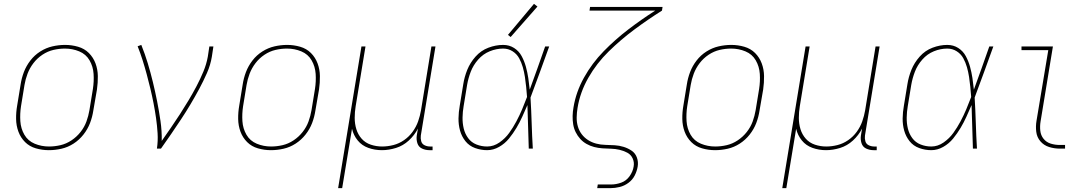

<svg xmlns="http://www.w3.org/2000/svg" viewBox="-20 -771 5656 996"><path d="M233 8H234Q266 8 299 0.5Q332 -7 361.5 -26Q391 -45 413 -73Q435 -101 447 -132.5Q459 -164 464 -197L483 -307Q488 -342 487.5 -376.5Q487 -411 475.5 -442Q464 -473 441 -496Q418 -519 385 -528.5Q352 -538 318 -538H317Q285 -538 252 -530.5Q219 -523 189 -504Q159 -485 137.5 -457Q116 -429 104 -397.5Q92 -366 87 -333L69 -223Q63 -189 63.5 -154Q64 -119 75.5 -88Q87 -57 110 -34Q133 -11 166 -1.5Q199 8 233 8ZM234 -11Q195 -11 160 -25.5Q125 -40 106.5 -72Q88 -104 85.5 -142.5Q83 -181 89 -220L107 -330Q112 -360 123 -389Q134 -418 153.5 -443.5Q173 -469 200 -487Q227 -505 257 -512Q287 -519 317 -519Q356 -519 391 -504.5Q426 -490 444.5 -458Q463 -426 465.5 -387.5Q468 -349 462 -310L444 -200Q439 -170 428.5 -141Q418 -112 398 -86.5Q378 -61 351 -43Q324 -25 294 -18Q264 -11 234 -11Z M794 0H815Q842 -38 868 -76Q894 -114 919.5 -152.5Q945 -191 968.5 -230.5Q992 -270 1013.5 -310Q1035 -350 1053.5 -392Q1072 -434 1079 -477L1087 -530H1066L1058 -477Q1051 -438 1035 -399.5Q1019 -361 999.5 -324Q980 -287 958.5 -251Q937 -215 914 -179.5Q891 -144 867 -109Q843 -74 819 -40Q820 -92 812.5 -143.5Q805 -195 795 -245.5Q785 -296 773 -345.5Q761 -395 746.5 -443Q732 -491 713 -538L694 -531Q708 -496 719.5 -459.5Q731 -423 741 -386Q751 -349 760 -311.5Q769 -274 776.5 -235.5Q784 -197 789.5 -158.5Q795 -120 797.5 -80Q800 -40 794 0Z M1385 8H1386Q1418 8 1451 0.5Q1484 -7 1513.5 -26Q1543 -45 1565 -73Q1587 -101 1599 -132.5Q1611 -164 1616 -197L1635 -307Q1640 -342 1639.5 -376.5Q1639 -411 1627.5 -442Q1616 -473 1593 -496Q1570 -519 1537 -528.5Q1504 -538 1470 -538H1469Q1437 -538 1404 -530.5Q1371 -523 1341 -504Q1311 -485 1289.5 -457Q1268 -429 1256 -397.5Q1244 -366 1239 -333L1221 -223Q1215 -189 1215.5 -154Q1216 -119 1227.5 -88Q1239 -57 1262 -34Q1285 -11 1318 -1.5Q1351 8 1385 8ZM1386 -11Q1347 -11 1312 -25.5Q1277 -40 1258.5 -72Q1240 -104 1237.5 -142.5Q1235 -181 1241 -220L1259 -330Q1264 -360 1275 -389Q1286 -418 1305.5 -443.5Q1325 -469 1352 -487Q1379 -505 1409 -512Q1439 -519 1469 -519Q1508 -519 1543 -504.5Q1578 -490 1596.5 -458Q1615 -426 1617.5 -387.5Q1620 -349 1614 -310L1596 -200Q1591 -170 1580.5 -141Q1570 -112 1550 -86.5Q1530 -61 1503 -43Q1476 -25 1446 -18Q1416 -11 1386 -11Z M1734 205H1755L1806 -103Q1814 -69 1835.5 -42.5Q1857 -16 1890.5 -4Q1924 8 1961 8Q1997 8 2034 -3.5Q2071 -15 2100.5 -42Q2130 -69 2148 -104L2142 -68Q2139 -48 2145 -28.5Q2151 -9 2169 -0.5Q2187 8 2208 8H2224V-11H2211Q2196 -11 2182.5 -17.5Q2169 -24 2165 -38.5Q2161 -53 2163 -68L2239 -530H2218L2164 -199Q2159 -170 2149 -141.5Q2139 -113 2120.5 -87.5Q2102 -62 2076 -44Q2050 -26 2020.5 -18.5Q1991 -11 1962 -11Q1932 -11 1903.5 -20.5Q1875 -30 1856 -51.5Q1837 -73 1828.5 -101Q1820 -129 1820 -159.5Q1820 -190 1825 -220L1876 -530H1855Z M2507 8Q2539 8 2569 -9Q2599 -26 2620.5 -52.5Q2642 -79 2659 -107.5Q2676 -136 2689.5 -166Q2703 -196 2716 -226Q2718 -170 2719.5 -113.5Q2721 -57 2723 0H2744Q2740 -66 2738 -132.5Q2736 -199 2732 -265Q2757 -331 2781 -397.5Q2805 -464 2829 -530H2808Q2788 -474 2768.5 -418Q2749 -362 2728 -306Q2725 -336 2720.5 -366Q2716 -396 2708 -425Q2700 -454 2686 -480Q2672 -506 2647 -522Q2622 -538 2590 -538Q2552 -538 2513.5 -523.5Q2475 -509 2447 -477.5Q2419 -446 2404 -409Q2389 -372 2383 -333L2365 -223Q2359 -190 2358.5 -157Q2358 -124 2366.5 -93.5Q2375 -63 2394.5 -38.5Q2414 -14 2444.5 -3Q2475 8 2507 8ZM2507 -11Q2478 -11 2451.5 -21.5Q2425 -32 2408.5 -54.5Q2392 -77 2385.5 -104.5Q2379 -132 2379.5 -161.5Q2380 -191 2385 -220L2403 -330Q2409 -365 2422 -399Q2435 -433 2460.5 -462Q2486 -491 2520.5 -505Q2555 -519 2590 -519Q2617 -519 2639 -505Q2661 -491 2673 -469Q2685 -447 2692 -422.5Q2699 -398 2703 -372Q2707 -346 2709.5 -320Q2712 -294 2714 -268Q2702 -236 2688.5 -204Q2675 -172 2658.5 -141Q2642 -110 2621.5 -81.5Q2601 -53 2571 -32Q2541 -11 2507 -11ZM2629 -579 2768 -737 2750 -751 2615 -590Z M3078 205H3147Q3170 205 3194.5 199Q3219 193 3240 177.5Q3261 162 3272.5 139.5Q3284 117 3288 93Q3292 69 3284 46.5Q3276 24 3257 11Q3238 -2 3215.5 -9Q3193 -16 3169 -17.5Q3145 -19 3120.5 -19.5Q3096 -20 3073 -26Q3050 -32 3030.5 -44.5Q3011 -57 2997.5 -75Q2984 -93 2977.5 -115.5Q2971 -138 2971.5 -162.5Q2972 -187 2976 -211Q2989 -292 3032 -367.5Q3075 -443 3138 -504.5Q3201 -566 3271 -618Q3341 -670 3414 -716L3417 -735H3041L3038 -716H3379Q3307 -670 3239 -618Q3171 -566 3111 -504.5Q3051 -443 3009.5 -368.5Q2968 -294 2955 -214Q2951 -192 2950.5 -169.5Q2950 -147 2953.5 -125.5Q2957 -104 2966.5 -85Q2976 -66 2990 -50.5Q3004 -35 3022.5 -24.5Q3041 -14 3062 -8.5Q3083 -3 3105.5 -1.5Q3128 0 3150 0.5Q3172 1 3193.5 6Q3215 11 3234 21Q3253 31 3262 51Q3271 71 3267 93Q3263 119 3246 143Q3229 167 3202.5 176.5Q3176 186 3150 186H3081Z M3689 8H3690Q3722 8 3755 0.5Q3788 -7 3817.5 -26Q3847 -45 3869 -73Q3891 -101 3903 -132.5Q3915 -164 3920 -197L3939 -307Q3944 -342 3943.5 -376.5Q3943 -411 3931.5 -442Q3920 -473 3897 -496Q3874 -519 3841 -528.5Q3808 -538 3774 -538H3773Q3741 -538 3708 -530.5Q3675 -523 3645 -504Q3615 -485 3593.5 -457Q3572 -429 3560 -397.5Q3548 -366 3543 -333L3525 -223Q3519 -189 3519.5 -154Q3520 -119 3531.5 -88Q3543 -57 3566 -34Q3589 -11 3622 -1.5Q3655 8 3689 8ZM3690 -11Q3651 -11 3616 -25.5Q3581 -40 3562.5 -72Q3544 -104 3541.5 -142.5Q3539 -181 3545 -220L3563 -330Q3568 -360 3579 -389Q3590 -418 3609.5 -443.5Q3629 -469 3656 -487Q3683 -505 3713 -512Q3743 -519 3773 -519Q3812 -519 3847 -504.5Q3882 -490 3900.5 -458Q3919 -426 3921.5 -387.5Q3924 -349 3918 -310L3900 -200Q3895 -170 3884.5 -141Q3874 -112 3854 -86.5Q3834 -61 3807 -43Q3780 -25 3750 -18Q3720 -11 3690 -11Z M4038 205H4059L4110 -103Q4118 -69 4139.5 -42.5Q4161 -16 4194.5 -4Q4228 8 4265 8Q4301 8 4338 -3.5Q4375 -15 4404.5 -42Q4434 -69 4452 -104L4446 -68Q4443 -48 4449 -28.5Q4455 -9 4473 -0.5Q4491 8 4512 8H4528V-11H4515Q4500 -11 4486.5 -17.5Q4473 -24 4469 -38.5Q4465 -53 4467 -68L4543 -530H4522L4468 -199Q4463 -170 4453 -141.5Q4443 -113 4424.5 -87.5Q4406 -62 4380 -44Q4354 -26 4324.5 -18.5Q4295 -11 4266 -11Q4236 -11 4207.5 -20.5Q4179 -30 4160 -51.5Q4141 -73 4132.5 -101Q4124 -129 4124 -159.5Q4124 -190 4129 -220L4180 -530H4159Z M4811 8Q4843 8 4873 -9Q4903 -26 4924.5 -52.5Q4946 -79 4963 -107.5Q4980 -136 4993.5 -166Q5007 -196 5020 -226Q5022 -170 5023.5 -113.5Q5025 -57 5027 0H5048Q5044 -66 5042 -132.5Q5040 -199 5036 -265Q5061 -331 5085 -397.5Q5109 -464 5133 -530H5112Q5092 -474 5072.5 -418Q5053 -362 5032 -306Q5029 -336 5024.5 -366Q5020 -396 5012 -425Q5004 -454 4990 -480Q4976 -506 4951 -522Q4926 -538 4894 -538Q4856 -538 4817.5 -523.5Q4779 -509 4751 -477.5Q4723 -446 4708 -409Q4693 -372 4687 -333L4669 -223Q4663 -190 4662.5 -157Q4662 -124 4670.5 -93.5Q4679 -63 4698.5 -38.5Q4718 -14 4748.5 -3Q4779 8 4811 8ZM4811 -11Q4782 -11 4755.5 -21.5Q4729 -32 4712.5 -54.5Q4696 -77 4689.5 -104.5Q4683 -132 4683.5 -161.5Q4684 -191 4689 -220L4707 -330Q4713 -365 4726 -399Q4739 -433 4764.5 -462Q4790 -491 4824.5 -505Q4859 -519 4894 -519Q4921 -519 4943 -505Q4965 -491 4977 -469Q4989 -447 4996 -422.5Q5003 -398 5007 -372Q5011 -346 5013.5 -320Q5016 -294 5018 -268Q5006 -236 4992.5 -204Q4979 -172 4962.5 -141Q4946 -110 4925.5 -81.5Q4905 -53 4875 -32Q4845 -11 4811 -11Z M5478 0H5505V-19H5478Q5453 -19 5430.5 -26Q5408 -33 5393.5 -51Q5379 -69 5376.5 -93Q5374 -117 5378 -141L5442 -530H5279V-511H5418L5357 -145Q5352 -116 5355.5 -87.5Q5359 -59 5377 -38Q5395 -17 5422 -8.5Q5449 0 5478 0Z"/></svg>

Font: Iosevka Sparkle Thin
Style: Italic
Weight: 100
Italic angle: -9°
Designer: Belleve Invis
Foundry: Belleve Invis
Version: Version 4.5.0; ttfautohint (v1.8.3)